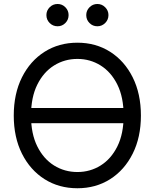

<svg xmlns="http://www.w3.org/2000/svg" viewBox="-20 -958 796 988"><path d="M622.1 -402.3V-324.2H122.1V-402.3ZM378.4 10.7Q283.2 10.7 209.2 -36.1Q135.3 -83 93 -167.2Q50.8 -251.5 50.8 -363.3Q50.8 -475.6 93 -560.1Q135.3 -644.5 209.2 -691.4Q283.2 -738.3 378.4 -738.3Q473.1 -738.3 546.9 -691.4Q620.6 -644.5 662.8 -560.1Q705.1 -475.6 705.1 -363.3Q705.1 -251.5 662.8 -167.2Q620.6 -83 546.9 -36.1Q473.1 10.7 378.4 10.7ZM378.4 -72.8Q443.8 -72.8 497.8 -106.4Q551.8 -140.1 584 -204.8Q616.2 -269.5 616.2 -363.3Q616.2 -457.5 584 -522.5Q551.8 -587.4 497.8 -621.1Q443.8 -654.8 378.4 -654.8Q312.5 -654.8 258.3 -621.1Q204.1 -587.4 171.9 -522.5Q139.6 -457.5 139.6 -363.3Q139.6 -269.5 171.9 -204.8Q204.1 -140.1 258.3 -106.4Q312.5 -72.8 378.4 -72.8ZM481 -822.8Q457 -822.8 440.4 -839.6Q423.8 -856.4 423.8 -880.4Q423.8 -903.8 440.7 -920.7Q457.5 -937.5 481 -937.5Q504.4 -937.5 521.2 -920.7Q538.1 -903.8 538.1 -880.4Q538.1 -856.4 521.2 -839.6Q504.4 -822.8 481 -822.8ZM276.4 -822.8Q252.4 -822.8 235.6 -839.6Q218.8 -856.4 218.8 -880.4Q218.8 -903.8 235.6 -920.7Q252.4 -937.5 276.4 -937.5Q299.8 -937.5 316.4 -920.7Q333 -903.8 333 -880.4Q333 -856.4 316.4 -839.6Q299.8 -822.8 276.4 -822.8Z"/></svg>

Font: Inter 24pt
Style: Regular
Weight: 400
Designer: Rasmus Andersson
Foundry: rsms
Version: Version 4.001;git-66647c0bb